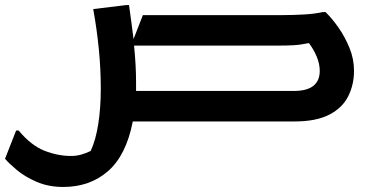

<svg xmlns="http://www.w3.org/2000/svg" viewBox="-58 -482 1481 762"><path d="M16 36Q65 95 118 116Q171 137 224 137Q245 137 264.5 131.5Q284 126 302 117Q322 74 332 10Q342 -54 342 -130Q342 -209 334 -289Q326 -369 312 -446L444 -462H454Q459 -427 463.5 -393Q468 -359 472 -327L509 -422H1060Q1104 -422 1148 -424.5Q1192 -427 1222 -434H1234Q1259 -410 1285 -373Q1311 -336 1329 -292Q1347 -248 1347 -201Q1347 -146 1324 -100Q1301 -54 1249 -27Q1197 0 1111 0H469Q443 134 371 197Q299 260 193 260Q134 260 87 239.5Q40 219 8.5 192.5Q-23 166 -38 148L6 36ZM482 -156Q482 -138 482 -121H1108Q1211 -121 1211 -201Q1211 -228 1199 -257Q1187 -286 1168 -311Q1134 -304 1107 -302.5Q1080 -301 1043 -301H474Q478 -262 480 -225.5Q482 -189 482 -156Z"/></svg>

Font: Kufam SemiBold
Style: Regular
Weight: 600
Designer: Wael Morcos, Artur Schmal
Foundry: Original Type
Version: Version 1.300; ttfautohint (v1.8.3)